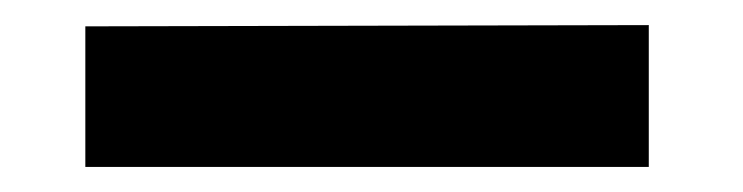

<svg xmlns="http://www.w3.org/2000/svg" viewBox="-20 11 592 153"><path d="M48 32V144H497V31Z"/></svg>

Font: Cheyenne Sans
Style: Bold
Weight: 700
Designer: The Public Sans project authors (U.S. Web Design System), Libre Franklin designed by Pablo Impallari and Rodrigo Fuenzal
Foundry: The Cheyenne Sans Project Authors
Version: Version 2.007